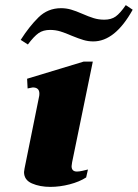

<svg xmlns="http://www.w3.org/2000/svg" viewBox="-20 -721 539 751"><path d="M61 -565Q94 -617 130.5 -653Q167 -689 219 -689Q239 -689 258 -683.5Q277 -678 302 -667Q327 -656 346.5 -650Q366 -644 388 -644Q415 -644 432.5 -656.5Q450 -669 472 -701L499 -683Q430 -559 345 -559Q325 -559 306.5 -564.5Q288 -570 261 -581Q236 -592 216.5 -598Q197 -604 176 -604Q149 -604 131 -591.5Q113 -579 89 -547ZM74 -48Q74 -52 76 -62L133 -344Q134 -348 134 -355Q134 -379 108 -379Q107 -379 88 -375L86 -413L307 -480H343L262 -86Q260 -74 260 -71Q260 -50 281 -50Q290 -50 303 -53Q316 -56 324 -58L317 -27Q291 -10 252.5 0Q214 10 177 10Q136 10 105 -3.5Q74 -17 74 -48Z"/></svg>

Font: Taviraj ExtraBold
Style: Italic
Weight: 800
Italic angle: -12°
Designer: Katatrad Team
Foundry: CadsonDemak
Version: Version 1.001